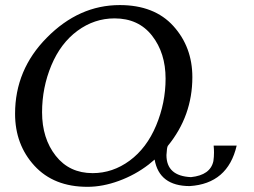

<svg xmlns="http://www.w3.org/2000/svg" viewBox="-20 -722 997 753"><path d="M343.3 -43Q421.9 -43 488.5 -92Q555.2 -141.1 592.3 -229.7Q629.4 -318.4 629.4 -413.6Q629.4 -514.2 576.4 -582Q523.4 -649.9 429.2 -649.9Q350.1 -649.9 283.9 -601.3Q217.8 -552.7 181.4 -465.6Q145 -378.4 145 -281.7Q145 -179.2 198.5 -111.1Q252 -43 343.3 -43ZM322.8 10.7Q190.9 10.7 115 -72Q39.1 -154.8 39.1 -275.9Q39.1 -448.7 163.6 -574.2Q289.6 -702.1 449.7 -702.1Q585.4 -702.1 659.9 -619.9Q734.4 -537.6 734.4 -419.4Q734.4 -267.6 638.2 -149.9Q634.3 -144 632.8 -113.8Q632.8 -31.7 729 -27.3Q805.2 -35.2 816.9 -90.3Q819.3 -106.9 819.3 -124Q819.3 -137.2 817.9 -150.9H908.2Q873.5 -1.5 723.6 7.8Q604.5 7.3 586.4 -96.2L563 -76.7Q510.3 -36.1 446.5 -12.7Q382.8 10.7 322.8 10.7Z"/></svg>

Font: Kelvinch
Style: Italic
Weight: 400
Italic angle: -10°
Designer: Paul James Miller
Foundry: High-Logic / Made with FontCreator
Version: Version 3.40;July 22, 2017;FontCreator 11.0.0.2388 64-bit